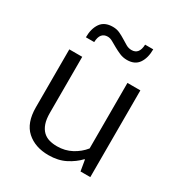

<svg xmlns="http://www.w3.org/2000/svg" viewBox="-161 -779 844 901"><g transform="rotate(30 260.5 -329.0)"><path d="M383 -470H453V0H400L390 -59H387Q361 -31 322 -11Q283 9 231 9Q158 9 113 -31.5Q68 -72 68 -156V-470H138V-167Q138 -132 146 -109Q154 -86 168.5 -72Q183 -58 202.5 -52.5Q222 -47 245 -47Q288 -47 323.5 -66Q359 -85 383 -115ZM107 -558Q107 -605 127.5 -634.5Q148 -664 193 -664Q214 -664 231 -656Q248 -648 263 -638.5Q278 -629 292 -621Q306 -613 322 -613Q363 -613 365 -667H409Q409 -620 389 -591Q369 -562 327 -562Q305 -562 286.5 -570Q268 -578 252 -587Q236 -596 222 -604Q208 -612 195 -612Q175 -612 164 -599Q153 -586 152 -558Z"/></g></svg>

Font: Mukta Vaani Light
Style: Regular
Weight: 300
Designer: Noopur Datye, Girish Dalvi, Yashodeep Gholap, Pallavi Karambelkar
Foundry: Ek Type
Version: Version 2.538;PS 1.000;hotconv 16.6.51;makeotf.lib2.5.65220;